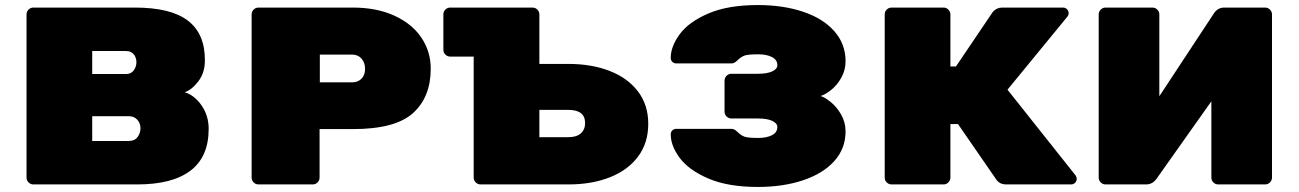

<svg xmlns="http://www.w3.org/2000/svg" viewBox="-20 -730 5140 760"><path d="M806 -220Q806 -109 734 -54.5Q662 0 524 0H112Q101 0 93 -8Q85 -16 85 -27V-673Q85 -684 93 -692Q101 -700 112 -700H514Q656 -700 723.5 -648.5Q791 -597 791 -493V-490Q791 -442 765 -408Q739 -374 711 -365Q750 -353 778 -312.5Q806 -272 806 -220ZM479 -528H345V-437H479Q499 -437 509.5 -451.5Q520 -466 520 -484Q520 -502 509.5 -515Q499 -528 479 -528ZM490 -172Q513 -172 524.5 -187.5Q536 -203 536 -222V-223Q536 -242 523.5 -256Q511 -270 490 -270H345V-172Z M1685 -458Q1685 -346 1615 -282.5Q1545 -219 1377 -219H1245V-27Q1245 -16 1237 -8Q1229 0 1218 0H1003Q992 0 984 -8Q976 -16 976 -27V-673Q976 -684 984 -692Q992 -700 1003 -700H1377Q1471 -700 1541 -668Q1611 -636 1648 -581Q1685 -526 1685 -458ZM1373 -404Q1397 -404 1411 -418.5Q1425 -433 1425 -457Q1425 -482 1411 -498Q1397 -514 1373 -514H1246V-404Z M2230 -477Q2321 -477 2392.5 -449.5Q2464 -422 2505 -368.5Q2546 -315 2546 -240Q2546 -164 2505.5 -110Q2465 -56 2393.5 -28Q2322 0 2231 0H1882Q1871 0 1863 -8Q1855 -16 1855 -27V-506H1762Q1751 -506 1743 -514Q1735 -522 1735 -533V-673Q1735 -684 1743 -692Q1751 -700 1762 -700H2088Q2099 -700 2107 -692Q2115 -684 2115 -673V-477ZM2230 -187Q2262 -187 2279 -202Q2296 -217 2296 -243Q2296 -295 2230 -295H2115V-187Z M3327 -210Q3327 -142 3282.5 -92.5Q3238 -43 3159 -16.5Q3080 10 2980 10Q2861 10 2783.5 -23.5Q2706 -57 2670.5 -105Q2635 -153 2635 -198Q2635 -208 2641.5 -214Q2648 -220 2657 -220H2876Q2887 -220 2899 -208Q2913 -194 2927 -189Q2941 -184 2981 -184Q3015 -184 3036 -195Q3057 -206 3057 -227Q3057 -242 3037 -251.5Q3017 -261 2980 -261H2875Q2864 -261 2856 -269Q2848 -277 2848 -288V-411Q2848 -422 2856 -430Q2864 -438 2875 -438H2980Q3017 -438 3037 -447.5Q3057 -457 3057 -472Q3057 -493 3036 -504Q3015 -515 2981 -515Q2941 -515 2927 -510Q2913 -505 2899 -491Q2887 -479 2876 -479H2657Q2648 -479 2641.5 -485Q2635 -491 2635 -501Q2635 -546 2670.5 -594.5Q2706 -643 2783.5 -676.5Q2861 -710 2980 -710Q3080 -710 3159 -683.5Q3238 -657 3282.5 -606.5Q3327 -556 3327 -488Q3327 -452 3310 -422Q3293 -392 3269.5 -373.5Q3246 -355 3228 -350Q3245 -345 3268.5 -326Q3292 -307 3309.5 -276.5Q3327 -246 3327 -210Z M4242 -22Q4242 -13 4235.5 -6.5Q4229 0 4220 0H3962Q3939 0 3926 -16L3772 -239H3742V-27Q3742 -16 3734 -8Q3726 0 3715 0H3509Q3498 0 3490 -8Q3482 -16 3482 -27V-673Q3482 -684 3490 -692Q3498 -700 3509 -700H3715Q3726 -700 3734 -692Q3742 -684 3742 -673V-467H3764L3910 -683Q3925 -700 3947 -700H4188Q4197 -700 4203.5 -693.5Q4210 -687 4210 -678Q4210 -670 4205 -664L3968 -375L4238 -35Q4242 -29 4242 -22Z M4569 -673V-349L4787 -680Q4802 -700 4826 -700H4988Q4999 -700 5007 -692Q5015 -684 5015 -673V-27Q5015 -16 5007 -8Q4999 0 4988 0H4802Q4791 0 4783 -8Q4775 -16 4775 -27V-329L4557 -21Q4541 0 4517 0H4356Q4345 0 4337 -8Q4329 -16 4329 -27V-673Q4329 -684 4337 -692Q4345 -700 4356 -700H4542Q4553 -700 4561 -692Q4569 -684 4569 -673Z"/></svg>

Font: Rubik Mono One
Style: Regular
Weight: 400
Designer: Hubert and Fischer with Elvire Volk Leonovitch (Cyrillic Expansion: Cyreal)
Foundry: Hubert and Fischer with Elvire Volk Leonovitch
Version: Version 2.000